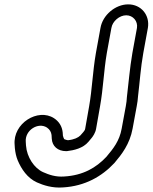

<svg xmlns="http://www.w3.org/2000/svg" viewBox="-20 -767 699 879"><path d="M490 -639C495 -670 527 -697 558 -697C589 -697 612 -670 607 -639L586 -524C574 -454 569 -389 561 -323C560 -309 559 -296 556 -281L537 -178C527 -122 499 -87 467 -49C420 1 360 36 274 41C235 44 204 33 177 21C137 3 103 -47 99 -101L98 -117C93 -171 155 -209 195 -183C208 -174 214 -163 216 -149L217 -132C219 -98 244 -75 283 -75H286C319 -79 360 -88 385 -118L400 -136C405 -142 417 -159 420 -178L438 -280C453 -364 455 -442 469 -524ZM440 -639 419 -524C404 -437 402 -359 388 -280L370 -178C369 -171 366 -169 362 -163L348 -147C338 -137 320 -128 291 -125C287 -125 279 -128 274 -130C271 -135 270 -139 268 -146L267 -161C264 -189 250 -211 227 -226C154 -273 38 -203 47 -104L48 -89C50 -69 54 -50 61 -33C78 7 105 48 149 68C178 81 220 95 269 91C369 85 446 41 503 -20L504 -21C537 -60 574 -107 587 -178L606 -281C609 -297 611 -311 612 -327C620 -392 624 -458 636 -524L657 -639C667 -698 626 -747 567 -747C508 -747 450 -698 440 -639Z"/></svg>

Font: Blanket
Style: BlkOutlineObl
Weight: 900
Foundry: Cannot Into Space Fonts
Version: Version 0.9